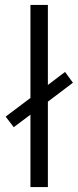

<svg xmlns="http://www.w3.org/2000/svg" viewBox="-20 -762 319 782"><path d="M277 -425 245 -469 175 -416V-742H104V-363L3 -287L36 -244L104 -295V0H175V-348Z"/></svg>

Font: Talent
Style: Regular
Weight: 400
Designer: Mike Powis
Version: Version 1.001;hotconv 1.0.109;makeotfexe 2.5.65596